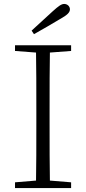

<svg xmlns="http://www.w3.org/2000/svg" viewBox="-20 -952 436 972"><path d="M140 -797 152 -779C197 -804 241 -830 283 -855C321 -876 334 -889 334 -905C334 -920 321 -932 305 -932C291 -932 277 -922 247 -895C214 -865 177 -831 140 -797ZM56 0H340V-29L207 -40H188L56 -29ZM162 0H233C231 -110 231 -221 231 -333V-390C231 -502 231 -614 233 -723H162C164 -613 164 -502 164 -390V-333C164 -221 164 -110 162 0ZM56 -694 188 -684H207L340 -694V-723H56Z"/></svg>

Font: Source Han Serif TW VF
Style: Regular
Weight: 250
Designer: Ryoko NISHIZUKA 西塚涼子 (kana & ideographs); Frank Grießhammer (Latin, Greek & Cyrillic); Wenlong ZHANG 张文龙 (bopomofo); San
Foundry: Adobe
Version: Version 2.002;hotconv 1.1.0;makeotfexe 2.6.0